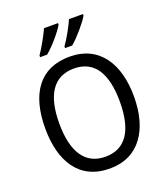

<svg xmlns="http://www.w3.org/2000/svg" viewBox="-168 -1060 1032 1186"><g transform="rotate(-20 348.0 -467.0)"><path d="M518 -934V-944H426C409 -904 371 -835 342 -795V-784H389C431 -819 497 -896 518 -934ZM354 -934V-944H262C243 -903 207 -837 178 -795V-784H224C270 -821 332 -895 354 -934ZM640 -358C640 -574 544 -725 349 -725C153 -725 57 -587 57 -359C57 -145 147 10 349 10C544 10 640 -143 640 -358ZM149 -358C149 -542 213 -647 349 -647C484 -647 547 -543 547 -358C547 -173 484 -68 348 -68C214 -68 149 -174 149 -358Z"/></g></svg>

Font: Noto Sans Arabic UI SmCn
Style: Regular
Weight: 400
Width: 4
Designer: Monotype Design Team, Nadine Chahine and Nizar Qandah
Foundry: Monotype Imaging Inc.
Version: Version 2.010